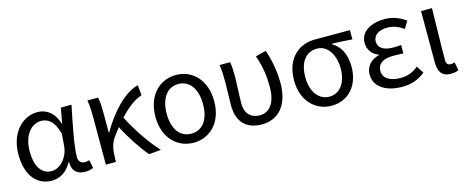

<svg xmlns="http://www.w3.org/2000/svg" viewBox="-35 -1053 3787 1562"><g transform="rotate(-15 1858.5 -272.0)"><path d="M261 13C331 13 388 -24 429 -97H433C432 -21 475 13 540 13C572 13 594 6 610 -1L596 -70C585 -66 571 -63 559 -63C529 -63 505 -82 505 -119C505 -218 544 -400 573 -543H483L460 -414H457C426 -518 357 -557 289 -557C164 -557 51 -448 51 -262C51 -84 137 13 261 13ZM279 -63C195 -63 146 -136 146 -263C146 -406 221 -480 299 -480C350 -480 406 -453 436 -335L428 -232C420 -140 351 -63 279 -63Z M1180 0C1097 -89 1008 -225 954 -332C1021 -405 1083 -451 1143 -470L1135 -557C1018 -528 897 -395 811 -246H807V-416C807 -464 804 -514 797 -543H707C716 -495 717 -438 717 -394V0H802V-28C803 -99 814 -156 847 -200C864 -224 881 -246 898 -267C949 -167 1021 -58 1079 9Z M1455 13C1591 13 1702 -90 1702 -271C1702 -453 1591 -557 1455 -557C1319 -557 1207 -453 1207 -271C1207 -90 1319 13 1455 13ZM1455 -63C1358 -63 1302 -144 1302 -271C1302 -397 1358 -481 1455 -481C1552 -481 1608 -397 1608 -271C1608 -144 1552 -63 1455 -63Z M2031 13C2167 13 2261 -87 2261 -271C2261 -368 2245 -462 2213 -557L2124 -535C2159 -436 2169 -351 2169 -268C2169 -127 2111 -63 2032 -63C1967 -63 1910 -99 1910 -196C1910 -263 1917 -355 1917 -416C1917 -464 1916 -505 1909 -543H1820C1829 -486 1829 -438 1829 -394C1829 -330 1825 -266 1825 -202C1825 -58 1902 13 2031 13Z M2617 13C2750 13 2854 -85 2854 -254C2854 -357 2814 -432 2747 -470V-474C2807 -473 2857 -470 2918 -465V-543H2621C2493 -543 2373 -456 2373 -265C2373 -86 2486 13 2617 13ZM2618 -63C2531 -63 2468 -141 2468 -265C2468 -402 2533 -467 2619 -467C2713 -467 2765 -370 2765 -261C2765 -139 2704 -63 2618 -63Z M3209 13C3284 13 3341 -4 3406 -54L3367 -115C3316 -74 3271 -60 3218 -60C3125 -60 3071 -97 3071 -157C3071 -217 3116 -250 3205 -250C3232 -250 3258 -249 3289 -247V-318C3263 -316 3243 -315 3222 -315C3134 -315 3097 -350 3097 -399C3097 -455 3149 -484 3216 -484C3266 -484 3310 -467 3352 -436L3389 -497C3338 -534 3279 -557 3213 -557C3102 -557 3006 -509 3006 -411C3006 -360 3036 -310 3092 -290V-285C3031 -269 2979 -227 2979 -150C2979 -49 3075 13 3209 13Z M3620 13C3651 13 3670 8 3686 0L3673 -69C3661 -65 3650 -63 3640 -63C3617 -63 3602 -75 3602 -106C3602 -237 3607 -396 3609 -543H3517V-113C3517 -32 3545 13 3620 13Z"/></g></svg>

Font: Squished Noto Sans CJK JP Regular
Style: Regular
Weight: 400
Designer: Ryoko NISHIZUKA (kana & ideographs); Paul D. Hunt (Latin, Greek & Cyrillic); Wenlong ZHANG (bopomofo); Sandoll Communica
Foundry: Adobe Systems Incorporated
Version: Version 1.004;PS 1.004;hotconv 1.0.82;makeotf.lib2.5.63406